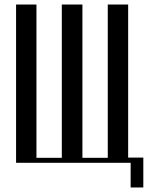

<svg xmlns="http://www.w3.org/2000/svg" viewBox="-20 -719 653 848"><path d="M51 -699H141V-22H253V-699H344V-22H456V-699H546V0H51ZM533 -23H613V109H557V0H533Z"/></svg>

Font: Moniqa SemBd Heading
Style: Regular
Weight: 600
Designer: Rajesh Rajput
Foundry: Rajesh Rajput
Version: Version 1.000